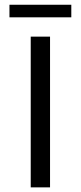

<svg xmlns="http://www.w3.org/2000/svg" viewBox="-20 -808 348 828"><path d="M20.8 -787.5H287.5V-733.3H20.8ZM195.8 0H112.5V-650H195.8Z"/></svg>

Font: BoonBaan
Style: Regular
Weight: 400
Designer: Sungsit Sawaiwan
Foundry: FontUni
Version: Version 2.0